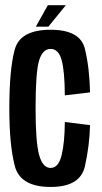

<svg xmlns="http://www.w3.org/2000/svg" viewBox="-20 -718 394 742"><path d="M175.5 4.5Q57.5 4.5 36.8 -77.8Q16 -160 16 -298Q16 -449 36.8 -526Q57.5 -603 175.5 -603Q290 -603 308 -529.5Q326 -456 328 -361L230.5 -349.5Q230 -444 218 -486.5Q206 -529 175.5 -529Q145 -529 131.2 -484.8Q117.5 -440.5 117.5 -298Q117.5 -169.5 131.2 -119.2Q145 -69 175.5 -69Q206 -69 218 -117.8Q230 -166.5 230.5 -246.5L328 -234.5Q326 -154.5 308 -75Q290 4.5 175.5 4.5ZM118.5 -615 165 -698H234.5L167 -615Z"/></svg>

Font: Anybody Condensed Medium
Style: Regular
Weight: 500
Width: 3
Designer: Tyler Finck
Foundry: Etcetera Type Company
Version: Version 1.010; ttfautohint (v1.8.3) -l 8 -r 50 -G 200 -x 14 